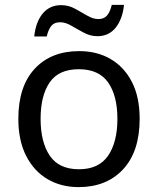

<svg xmlns="http://www.w3.org/2000/svg" viewBox="-20 -755 645 785"><path d="M551 -269Q551 -136 483.5 -63Q416 10 301 10Q230 10 174.5 -22.5Q119 -55 87 -117.5Q55 -180 55 -269Q55 -402 122 -474Q189 -546 304 -546Q377 -546 432.5 -513.5Q488 -481 519.5 -419.5Q551 -358 551 -269ZM146 -269Q146 -174 183.5 -118.5Q221 -63 303 -63Q384 -63 422 -118.5Q460 -174 460 -269Q460 -364 422 -418Q384 -472 302 -472Q220 -472 183 -418Q146 -364 146 -269ZM120 -606Q126 -665 154.5 -699.5Q183 -734 230 -734Q260 -734 286.5 -719.5Q313 -705 337 -691Q361 -677 382 -677Q405 -677 417.5 -691.5Q430 -706 437 -735H487Q481 -677 453 -642Q425 -607 378 -607Q350 -607 323.5 -621Q297 -635 272.5 -649.5Q248 -664 226 -664Q202 -664 190 -649.5Q178 -635 171 -606Z"/></svg>

Font: Noto Sans Warang Citi
Style: Regular
Weight: 400
Designer: Mangu Purty
Foundry: Mangu Purty
Version: Version 3.002; ttfautohint (v1.8.4.7-5d5b)